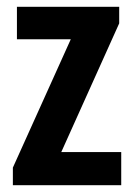

<svg xmlns="http://www.w3.org/2000/svg" viewBox="-20 -547 399 567"><path d="M18 0V-52L189 -431H30V-527H332V-478L161 -98H338V0Z"/></svg>

Font: Archivo ExtraCondensed
Style: Bold
Weight: 700
Width: 2
Designer: Hector Gatti
Foundry: Omnibus-Type
Version: Version 2.001